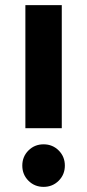

<svg xmlns="http://www.w3.org/2000/svg" viewBox="-20 -720 340 749"><path d="M150 9Q115 9 91 -15Q67 -39 67 -74Q67 -109 91 -133Q115 -157 150 -157Q185 -157 209 -133Q233 -109 233 -74Q233 -39 209 -15Q185 9 150 9ZM79 -700H221V-220H79Z"/></svg>

Font: 
Style: 㨦
Weight: 700
Designer: A.Korolkova, Vitaly Kuzmin
Foundry: ParaType Ltd
Version: Version 2.000